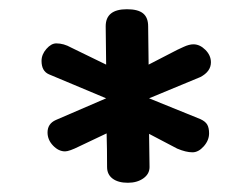

<svg xmlns="http://www.w3.org/2000/svg" viewBox="-20 -710 547 416"><path d="M433 -421Q433 -406 421.5 -393Q410 -380 397 -380Q383 -380 364 -388L303 -420L304 -348Q304 -333 290.5 -323.5Q277 -314 257 -314Q236 -314 224 -323Q212 -332 212 -348Q212 -389 211 -421L152 -393Q130 -382 121 -382Q107 -382 95 -394.5Q83 -407 83 -423Q83 -442 101 -450L210 -497L86 -549Q70 -556 70 -578Q70 -592 80.5 -604Q91 -616 102 -616Q118 -616 134 -607L210 -570L209 -653Q209 -690 255 -690Q279 -690 290 -681Q301 -672 301 -653L302 -570L364 -602Q366 -603 378 -608.5Q390 -614 399 -614Q413 -614 425 -602Q437 -590 437 -575Q437 -555 414 -543L303 -497L414 -452Q425 -447 429 -440Q433 -433 433 -421Z"/></svg>

Font: Mali
Style: Bold
Weight: 700
Designer: Kitiyaporn Chalermlarp | Katatrad Aksorn Co.,Ltd.
Foundry: Cadson Demak Co.,Ltd.
Version: Version 1.000; ttfautohint (v1.6)